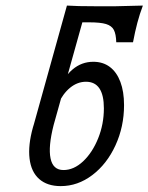

<svg xmlns="http://www.w3.org/2000/svg" viewBox="-20 -643 522 675"><path d="M318.5 -621H384.7Q433.9 -622.6 482.3 -623.4Q471 -593.5 462.9 -562.9Q454.8 -532.3 447.6 -494.4H388.7Q387.9 -523.4 380.2 -537.9Q372.6 -552.4 352.8 -558.5Q333.1 -564.5 293.5 -564.5H258.1L271.8 -572.6L169.4 -206.5H99.2L215.3 -623.4Q248.4 -621 318.5 -621ZM96 -196 99.2 -206.5H169.4L168.5 -203.2Q149.2 -127.4 157.7 -86.3Q166.1 -45.2 203.2 -45.2Q239.5 -45.2 272.2 -75.8Q304.8 -106.5 325 -156.5Q345.2 -206.5 345.2 -262.1Q345.2 -308.9 329.4 -332.3Q313.7 -355.6 282.3 -355.6Q252.4 -355.6 226.6 -334.7Q200.8 -313.7 183.1 -275L185.5 -321.8Q203.2 -371.8 235.1 -398.8Q266.9 -425.8 308.1 -425.8Q341.9 -425.8 366.1 -407.7Q390.3 -389.5 403.2 -355.2Q416.1 -321 416.1 -273.4Q416.1 -197.6 385.9 -131.9Q355.6 -66.1 304.4 -27.4Q253.2 11.3 193.5 11.3Q146 11.3 117.7 -13.7Q89.5 -38.7 83.9 -85.5Q78.2 -132.3 96 -196Z"/></svg>

Font: Playfair Micro SmCond SmLight
Style: Italic
Weight: 360
Width: 4
Italic angle: -15.6°
Designer: Claus Eggers Sørensen
Foundry: Claus Eggers Sørensen
Version: Version 2.203;Glyphs 3.3 (3326)